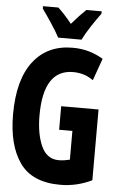

<svg xmlns="http://www.w3.org/2000/svg" viewBox="-62 -973 623 1024"><g transform="rotate(5 250.0 -460.5)"><path d="M346 -771Q361 -802 389.5 -845.5Q418 -889 440 -918V-931H358Q323 -898 282 -850Q242 -900 208 -931H126V-918Q147 -889 176.5 -844.5Q206 -800 221 -771ZM469 -29V-408H269V-282H340V-128Q328 -125 312 -122.5Q296 -120 281 -120Q217 -120 187.5 -185Q158 -250 158 -349Q158 -595 317 -595Q343 -595 369.5 -588Q396 -581 425 -561L467 -679Q430 -701 390 -712.5Q350 -724 303 -724Q168 -724 92.5 -626Q17 -528 17 -342Q17 -177 83.5 -83.5Q150 10 300 10Q388 10 469 -29Z"/></g></svg>

Font: Noto Sans Mono UI Condensed ExtraBold
Style: Regular
Weight: 800
Width: 3
Designer: Monotype Design team
Foundry: Monotype Imaging Inc.
Version: 1.000